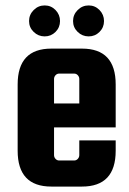

<svg xmlns="http://www.w3.org/2000/svg" viewBox="-20 -677 475 707"><path d="M282 -498Q406 -498 406 -366V-208H179V-106Q179 -98 184.5 -92Q190 -86 198 -86H253Q261 -86 266.5 -92Q272 -98 272 -106V-160H406V-122Q406 10 282 10H169Q45 10 45 -122V-366Q45 -498 169 -498ZM179 -296H272V-386Q272 -394 266.5 -400Q261 -406 253 -406H198Q190 -406 184.5 -400Q179 -394 179 -386ZM144.5 -657Q168 -657 184.5 -640Q201 -623 201 -599.5Q201 -576 184.5 -559.5Q168 -543 144.5 -543Q121 -543 104 -559.5Q87 -576 87 -599.5Q87 -623 104 -640Q121 -657 144.5 -657ZM306.5 -657Q330 -657 346.5 -640Q363 -623 363 -599.5Q363 -576 346.5 -559.5Q330 -543 306.5 -543Q283 -543 266 -559.5Q249 -576 249 -599.5Q249 -623 266 -640Q283 -657 306.5 -657Z"/></svg>

Font: Squada One
Style: Regular
Weight: 400
Version: Version 1.001